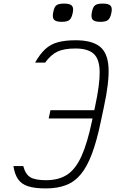

<svg xmlns="http://www.w3.org/2000/svg" viewBox="-20 -1039 645 1073"><path d="M236 14Q174 14 137 2Q100 -10 81 -37.5Q62 -65 55 -111H110Q122 -65 149.5 -48.5Q177 -32 237 -32Q308 -32 355 -62.5Q402 -93 435 -165.5Q468 -238 494 -362L511 -442Q538 -567 537 -638Q536 -709 503.5 -738.5Q471 -768 402 -768Q338 -768 301 -750.5Q264 -733 232 -689H176Q204 -738 233.5 -765Q263 -792 303.5 -803Q344 -814 403 -814Q493 -814 537.5 -779Q582 -744 586.5 -662Q591 -580 560 -438L543 -358Q521 -252 494 -180Q467 -108 432 -65.5Q397 -23 349 -4.5Q301 14 236 14ZM252 -377 262 -423H532L522 -377ZM541 -917Q508 -917 497.5 -929.5Q487 -942 494 -973Q499 -1000 511.5 -1009.5Q524 -1019 554 -1019Q587 -1019 598 -1007Q609 -995 602 -965Q596 -937 583.5 -927Q571 -917 541 -917ZM325 -917Q292 -917 281.5 -929.5Q271 -942 278 -973Q283 -1000 295.5 -1009.5Q308 -1019 338 -1019Q371 -1019 382 -1007Q393 -995 386 -965Q380 -937 367.5 -927Q355 -917 325 -917Z"/></svg>

Font: Victor Mono Thin
Style: Italic
Weight: 100
Italic angle: -12°
Monospace: yes
Designer: Rune Bjørnerås
Version: Version 1.561;gftools[0.9.30]